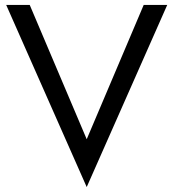

<svg xmlns="http://www.w3.org/2000/svg" viewBox="-20 -720 700 775"><path d="M330 -158 560 -700H655L330 35L5 -700H100Z"/></svg>

Font: renner_400book
Style: Book
Weight: 400
Version: Version 003.000 ; ttfautohint (v0.97) -l 8 -r 50 -G 200 -x 1